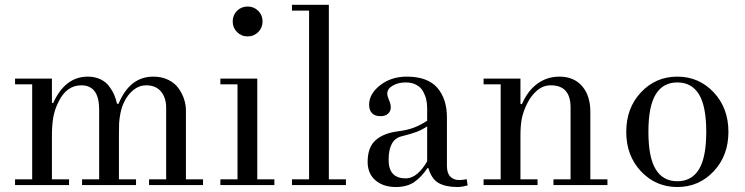

<svg xmlns="http://www.w3.org/2000/svg" viewBox="-20 -750 3019 778"><path d="M41 0V-23.4H110.4V-408.2H41V-431.6H190.4V-333.5L195.3 -332Q243.7 -439.5 335.9 -439.5Q364.3 -439.5 386.5 -429Q408.7 -418.5 421.9 -400.9Q435.1 -383.3 442.6 -366Q450.2 -348.6 454.1 -329.6H460.4Q505.9 -439.5 601.1 -439.5Q634.8 -439.5 661.1 -426.8Q687.5 -414.1 702.6 -393.3Q717.8 -372.6 725.6 -349.1Q733.4 -325.7 733.4 -302.2V-23.4H802.7V0H584V-23.4H653.3V-313.5Q653.3 -354 632.3 -379.2Q611.3 -404.3 572.3 -404.3Q543.9 -404.3 520.5 -385.3Q497.1 -366.2 482.9 -336.4Q473.1 -316.4 468.3 -292.2Q463.4 -268.1 462.6 -250.5Q461.9 -232.9 461.9 -201.2V-23.4H531.2V0H312.5V-23.4H381.8V-305.7Q381.8 -404.3 309.6 -404.3Q250.5 -404.3 217.8 -338.9Q201.7 -307.1 196 -275.1Q190.4 -243.2 190.4 -201.2V-23.4H259.8V0Z M873 0V-23.4H942.4V-408.2H873V-431.6H1022.5V-23.4H1091.8V0ZM940.4 -620.1Q922.9 -637.7 922.9 -663.1Q922.9 -688.5 940.4 -706.1Q958 -723.6 983.4 -723.6Q1008.8 -723.6 1026.4 -706.1Q1043.9 -688.5 1043.9 -663.1Q1043.9 -637.7 1026.4 -620.1Q1008.8 -602.5 983.4 -602.5Q958 -602.5 940.4 -620.1Z M1163.1 0V-23.4H1232.4V-707H1163.1V-730.5H1312.5V-23.4H1381.8V0Z M1469.7 -94.2Q1469.7 -152.8 1501.7 -181.6Q1533.7 -210.4 1592.3 -217.8Q1630.4 -222.7 1656.7 -232.7Q1683.1 -242.7 1710.9 -260.7V-312.5Q1710.9 -330.6 1707 -347.2Q1703.1 -363.8 1694.1 -380.1Q1685.1 -396.5 1667 -406.2Q1648.9 -416 1623.5 -416Q1594.2 -416 1571.8 -403.3Q1549.3 -390.6 1549.3 -370.6Q1549.3 -360.4 1556.2 -344.7Q1563.5 -329.1 1563.5 -314.5Q1563.5 -300.3 1553 -289.8Q1542.5 -279.3 1522 -279.3Q1498.5 -279.3 1487.1 -291.7Q1475.6 -304.2 1475.6 -325.2Q1475.6 -369.6 1520.3 -404.5Q1564.9 -439.5 1627.9 -439.5Q1712.9 -439.5 1752 -394.3Q1791 -349.1 1791 -274.4V-77.6Q1791 -47.9 1804.9 -34.2Q1818.8 -20.5 1839.8 -20.5Q1854.5 -20.5 1871.1 -23.9L1875 1Q1851.6 7.8 1833.5 7.8Q1786.6 7.8 1757.8 -8.1Q1729 -23.9 1715.8 -68.8H1711.9Q1688 -32.7 1658.7 -12.5Q1629.4 7.8 1584 7.8Q1532.7 7.8 1501.2 -19.5Q1469.7 -46.9 1469.7 -94.2ZM1554.7 -102.1Q1554.7 -27.3 1624 -27.3Q1649.4 -27.3 1671.9 -46.9Q1694.3 -66.4 1710.9 -96.7V-237.8Q1687.5 -222.7 1666.7 -215.1Q1646 -207.5 1606 -197.3Q1554.7 -184.1 1554.7 -102.1Z M1939.5 0V-23.4H2008.8V-408.2H1939.5V-431.6H2088.9V-329.1L2094.7 -327.6Q2118.2 -382.3 2157.5 -410.9Q2196.8 -439.5 2247.1 -439.5Q2307.6 -439.5 2341.3 -397.9Q2372.1 -359.9 2372.1 -296.9V-23.4H2441.4V0H2222.7V-23.4H2292V-314.5Q2292 -404.3 2211.9 -404.3Q2180.7 -404.3 2156.2 -383.3Q2131.8 -362.3 2116.2 -330.6Q2100.1 -298.3 2094.5 -270Q2088.9 -241.7 2088.9 -201.2V-23.4H2158.2V0Z M2577.4 -55.7Q2517.6 -119.1 2517.6 -215.8Q2517.6 -312.5 2577.4 -376Q2637.2 -439.5 2724.6 -439.5Q2812 -439.5 2871.8 -376Q2931.6 -312.5 2931.6 -215.8Q2931.6 -119.1 2871.8 -55.7Q2812 7.8 2724.6 7.8Q2637.2 7.8 2577.4 -55.7ZM2637 -367.7Q2607.4 -319.3 2607.4 -215.8Q2607.4 -112.3 2637 -64Q2666.5 -15.6 2724.6 -15.6Q2782.7 -15.6 2812.3 -64Q2841.8 -112.3 2841.8 -215.8Q2841.8 -319.3 2812.3 -367.7Q2782.7 -416 2724.6 -416Q2666.5 -416 2637 -367.7Z"/></svg>

Font: Theano Didot
Style: Regular
Weight: 400
Designer: Alexey Kryukov
Version: Version 2.0